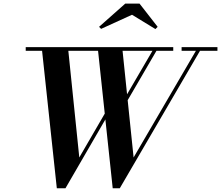

<svg xmlns="http://www.w3.org/2000/svg" viewBox="-20 -1004 1191 1034"><path d="M587 10 506 -750H638L699.5 -156L1046.5 -750H1068.5L625 10ZM286 10 204.5 -750H346L407 -156L569 -435H590.5L332.5 10ZM118.5 -730.5V-750H913V-730.5ZM618 -417 812.5 -750H834L640 -417ZM958 -730.5V-750H1151V-730.5ZM524.5 -848.5 513.5 -859.5 654.5 -984.5H731.5L829 -859.5L817 -847.5L691 -924.5Z"/></svg>

Font: Bodoni Moda 11pt SemiBold
Style: Italic
Weight: 600
Italic angle: -13°
Designer: Owen Earl
Foundry: indestructible type
Version: Version 2.004